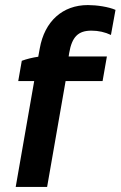

<svg xmlns="http://www.w3.org/2000/svg" viewBox="-20 -738 476 758"><path d="M66 -498 52 -418H115L42 0H166L239 -418H385L402 -515H251L253 -528C264 -593 289 -617 341 -617C369 -617 395 -611 418 -600L436 -699C409 -711 362 -718 327 -718C227 -718 156 -654 137 -547L131 -514C109 -511 85 -505 66 -498Z"/></svg>

Font: Fixel Display SemiBold
Style: Italic
Weight: 600
Italic angle: -10°
Designer: AlfaBravo + MacPaw
Foundry: Kyrylo Tkachov, Marchela Mozhyna, Serhii Makarenko, Maria Weinstein, Zakhar Kryvoshyya
Version: Version 1.210;Glyphs 3.2 (3217)